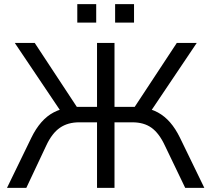

<svg xmlns="http://www.w3.org/2000/svg" viewBox="-20 -914 1029 934"><path d="M14 0 133 -245Q154 -288 181 -319Q208 -350 241.5 -367.5Q275 -385 315 -390L282 -363L52 -705H149L365 -377L343 -394H452V-705H537V-394H648L624 -377L840 -705H937L707 -363L674 -390Q715 -385 748 -367Q781 -349 807.5 -318.5Q834 -288 855 -245L974 0H881L782 -206Q754 -266 717 -292.5Q680 -319 624 -319H537V0H452V-319H365Q310 -319 271.5 -292.5Q233 -266 205 -206L108 0ZM540 -804V-894H632V-804ZM356 -804V-894H448V-804Z"/></svg>

Font: Nunito Sans 10pt
Style: Regular
Weight: 400
Designer: Vernon Adams
Foundry: Vernon Adams
Version: Version 3.101;gftools[0.9.27]